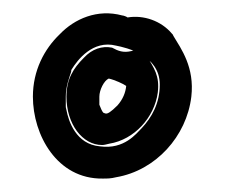

<svg xmlns="http://www.w3.org/2000/svg" viewBox="-20 -785 337 286"><path d="M29 -641C29 -584 65 -518 133 -519C140 -519 145 -519 153 -521C212 -531 258 -582 265 -641C270 -685 250 -712 238 -732C238 -733 237 -734 236 -735C220 -754 194 -763 170 -759C169 -760 164 -762 162 -762C125 -772 91 -757 69 -734C46 -712 29 -680 29 -641ZM78 -626V-641C78 -656 83 -669 86 -678C86 -679 86 -681 87 -682C95 -695 118 -726 153 -717C168 -714 218 -703 218 -659C218 -631 206 -610 191 -594C183 -586 165 -562 129 -567C93 -570 82 -605 79 -621C79 -622 78 -624 78 -626ZM79 -641C79 -600 103 -569 132 -569C136 -569 138 -570 143 -571C180 -577 210 -610 215 -647C218 -672 210 -683 197 -704C192 -708 181 -711 176 -709C164 -706 156 -709 147 -714C132 -717 117 -712 105 -699C89 -683 79 -667 79 -641ZM128 -629V-641C128 -651 135 -665 142 -668C151 -666 164 -660 168 -657C167 -647 163 -637 155 -628C145 -618 140 -615 137 -616C136 -616 135 -617 134 -617C132 -619 130 -624 128 -629Z"/></svg>

Font: Hussar Pisanka
Style: Out
Weight: 400
Designer: Robert Jablonski
Foundry: Cannot Into Space Fonts
Version: Version 1.070